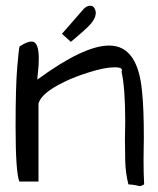

<svg xmlns="http://www.w3.org/2000/svg" viewBox="-20 -629 540 655"><path d="M407.2 -213.9Q407.2 -330.1 394.5 -384.8Q402.3 -399.4 371.1 -399.4Q337.9 -399.4 285.2 -382.8Q232.4 -366.2 199.2 -349.6Q120.1 -311.5 111.3 -275.4V-9.8H45.9Q33.2 -43 33.2 -196.3Q33.2 -333 38.6 -397.5Q43.9 -461.9 46.9 -470.7Q72.3 -487.3 87.9 -487.3Q112.3 -487.3 112.3 -429.7Q112.3 -407.2 109.9 -386.2Q107.4 -365.2 107.4 -357.4Q265.6 -473.6 352.5 -473.6Q451.2 -473.6 464.8 -314.5Q470.7 -258.8 470.7 -160.2L469.7 -83Q469.7 -40 471.7 0Q461.9 5.9 456.1 5.9Q453.1 4.9 443.4 2.9Q433.6 1 418 0Q408.2 -39.1 407.2 -79.6Q406.2 -120.1 406.2 -154.3ZM258.8 -590.8Q272.5 -609.4 288.1 -609.4Q297.9 -609.4 302.7 -600.1Q307.6 -590.8 306.6 -582Q305.7 -573.2 301.8 -565.4Q297.9 -557.6 289.1 -546.9Q272.5 -528.3 221.7 -486.3L191.4 -513.7Z"/></svg>

Font: Architects Daughter
Style: Regular
Weight: 400
Designer: Kimberly Geswein
Foundry: Kimberly Geswein
Version: Version 1.002 2010